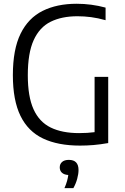

<svg xmlns="http://www.w3.org/2000/svg" viewBox="-20 -769 664 1022"><path d="M406 6Q288.5 6 209 -31.8Q129.5 -69.5 89 -152.2Q48.5 -235 48.5 -369Q48.5 -506 89.5 -589.5Q130.5 -673 206.8 -711Q283 -749 388 -749Q466.5 -749 542 -728.5V-661.5Q501 -673 464.5 -677.8Q428 -682.5 392 -682.5Q308.5 -682.5 249.5 -653.2Q190.5 -624 159.2 -555.2Q128 -486.5 128 -368.5Q128 -255 158.5 -187.5Q189 -120 249.8 -90.2Q310.5 -60.5 401 -60.5Q445.5 -60.5 483.5 -65.5V-360H556V-7.5Q513.5 0 477.8 3Q442 6 406 6ZM323 232.5Q332.5 211 337 194.2Q341.5 177.5 343.5 162.5Q321 161 309.5 150.2Q298 139.5 298 122Q298 104 310.5 93Q323 82 346.5 82Q398 82 398 136Q398 157 390.8 183.2Q383.5 209.5 370.5 232.5Z"/></svg>

Font: Encode Sans Semi Condensed
Style: Regular
Weight: 400
Width: 4
Designer: Multiple Designers
Foundry: Impallari Type
Version: Version 3.000; ttfautohint (v1.8.3) -l 8 -r 50 -G 200 -x 14 